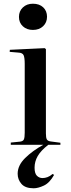

<svg xmlns="http://www.w3.org/2000/svg" viewBox="-20 -779 380 1033"><path d="M157 -618Q124 -618 103 -637.5Q82 -657 82 -688Q82 -719 103 -739Q124 -759 157 -759Q192 -759 212.5 -739.5Q233 -720 233 -689Q233 -658 212 -638Q191 -618 157 -618ZM161 234Q116 234 95.5 210.5Q75 187 75 156Q75 111 115 71.5Q155 32 213 0H38V-12L88 -17Q104 -19 108.5 -29Q113 -39 113 -65V-435Q113 -469 107 -482Q101 -495 79 -496L32 -500L33 -511L220 -520L227 -515V-61Q227 -38 232 -29Q237 -20 253 -18L305 -11V0H240Q200 31 183 60.5Q166 90 166 123Q166 154 178.5 166.5Q191 179 209 179Q222 179 235.5 174Q249 169 263 157L271 162Q247 205 216 219.5Q185 234 161 234Z"/></svg>

Font: Literata 72pt Medium
Style: Regular
Weight: 500
Designer: Latin by Veronika Burian and Jose Scaglione. Greek by Irene Vlachou. Cyrillic by Vera Evstafieva.
Foundry: TypeTogether
Version: Version 3.002